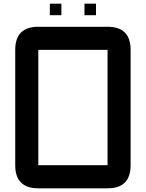

<svg xmlns="http://www.w3.org/2000/svg" viewBox="-20 -1020 790 1040"><path d="M187.5 0Q62.5 0 62.5 -125V-750Q62.5 -875 187.5 -875H562.5Q687.5 -875 687.5 -750V-125Q687.5 0 562.5 0ZM187.5 -125H562.5V-750H187.5ZM500 -937.5H437.5V-1000H500ZM312.5 -937.5H250V-1000H312.5Z"/></svg>

Font: Oldtimer
Style: Regular
Weight: 400
Designer: GGBotNet
Foundry: GGBotNet
Version: 1.00